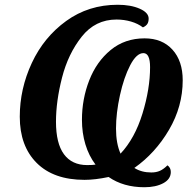

<svg xmlns="http://www.w3.org/2000/svg" viewBox="-20 -745 812 806"><path d="M436 -2Q379 10 335 10Q205 10 134 -61Q63 -132 63 -255Q63 -372 113.5 -480.5Q164 -589 258 -657Q352 -725 474 -725Q529 -725 566.5 -708.5Q604 -692 604 -667Q604 -653 598.5 -644.5Q593 -636 580 -630Q559 -646 530 -654.5Q501 -663 469 -663Q380 -663 323 -591Q266 -519 240.5 -419.5Q215 -320 215 -234Q215 -143 248.5 -97.5Q282 -52 346 -52Q369 -52 381 -54Q353 -91 338.5 -139Q324 -187 324 -242Q324 -329 354.5 -407.5Q385 -486 444.5 -535Q504 -584 587 -584Q661 -584 704 -536.5Q747 -489 747 -408Q747 -298 689.5 -200Q632 -102 544 -40Q574 -21 615 -21Q636 -21 651.5 -28Q667 -35 683 -51Q697 -41 697 -23Q697 7 665.5 24Q634 41 586 41Q498 41 436 -2ZM610 -463Q610 -522 582 -522Q553 -522 526.5 -471Q500 -420 483.5 -345Q467 -270 467 -205Q467 -143 486 -100Q546 -164 578 -268Q610 -372 610 -463Z"/></svg>

Font: Noto Serif Narrow
Style: Bold Italic
Weight: 700
Width: 4
Italic angle: -12°
Designer: Monotype Design Team
Foundry: Monotype Imaging Inc.
Version: Version 1.001